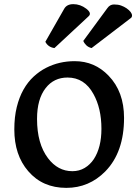

<svg xmlns="http://www.w3.org/2000/svg" viewBox="-20 -887 660 916"><path d="M48.3 0ZM48.3 -269.5Q48.3 -329.1 60.1 -376.5Q71.8 -423.8 92.3 -460Q112.8 -496.1 140.6 -521.7Q168.5 -547.4 200.2 -563.5Q262.2 -595.2 336.4 -595.2Q431.6 -595.2 498 -525.9Q571.8 -449.7 571.8 -324.7Q571.8 -160.6 482.4 -69.3Q404.8 9.3 296.4 9.3Q183.1 9.3 114.7 -70.3Q48.3 -147 48.3 -269.5ZM325.2 -70.3Q357.9 -70.3 383.8 -85.7Q409.7 -101.1 427.7 -127.9Q463.9 -183.6 463.9 -272.5Q463.9 -370.1 425.8 -438.5Q382.8 -517.1 302.2 -517.1Q237.3 -517.1 198.2 -467.3Q156.7 -414.6 156.7 -319.8Q156.7 -201.2 209 -132.3Q255.9 -70.3 325.2 -70.3ZM417 -657.7Q401.9 -661.1 391.6 -671.1Q381.3 -681.2 377.4 -691.9L492.2 -848.1Q504.4 -865.7 523.9 -865.7Q543.5 -865.7 557.6 -860.6Q571.8 -855.5 583.5 -847.7Q609.9 -829.1 609.9 -812.5Q609.9 -804.2 602.1 -799.3ZM239.7 -657.7Q210 -661.6 196.3 -687.5L286.6 -845.7Q299.3 -867.2 329.6 -867.2Q363.3 -867.2 391.6 -845.5Q419.9 -823.7 401.9 -808.6Z"/></svg>

Font: Quando
Style: Regular
Weight: 400
Version: Version 1.002